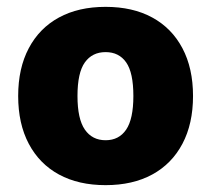

<svg xmlns="http://www.w3.org/2000/svg" viewBox="-20 -529 615 560"><path d="M288 11Q209 11 152 -20Q95 -51 64 -109.5Q33 -168 33 -249Q33 -330 64 -388.5Q95 -447 152 -478Q209 -509 288 -509Q367 -509 424 -478Q481 -447 512 -388.5Q543 -330 543 -249Q543 -168 512 -109.5Q481 -51 424 -20Q367 11 288 11ZM288 -120Q327 -120 348 -151Q369 -182 369 -249Q369 -317 348 -347Q327 -377 288 -377Q249 -377 227.5 -347Q206 -317 206 -249Q206 -182 227.5 -151Q249 -120 288 -120Z"/></svg>

Font: Nunito Sans 10pt SemiCondensed Black
Style: Regular
Weight: 900
Width: 4
Designer: Vernon Adams
Foundry: Vernon Adams
Version: Version 3.101;gftools[0.9.27]